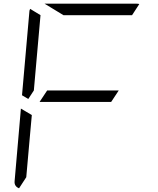

<svg xmlns="http://www.w3.org/2000/svg" viewBox="-20 -1020 856 1038"><path d="M581 -469H405H194L235 -531H411H622ZM163 -531 133 -485 99 -505 139 -959Q139 -964 143 -972L199 -938L181 -735ZM83 -2Q56 -13 59 -41L93 -433L152 -398L140 -265L122 -62ZM323 -938 221 -1000H452H720Q729 -1000 733 -998L694 -938H446Z"/></svg>

Font: DSEG7 Modern Mini
Style: Light Italic
Weight: 300
Italic angle: -5°
Designer: Keshikan(Twitter:@keshinomi_88pro)
Version: Version 0.46